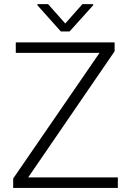

<svg xmlns="http://www.w3.org/2000/svg" viewBox="-20 -918 639 938"><path d="M555.7 -51.3V0H44.4V-45.9L466.3 -659.7H57.1V-710.9H540V-667.5L117.7 -51.3ZM214.8 -897.9 298.8 -803.2 382.8 -897.9H435.1V-892.1L319.8 -764.2H277.3L162.6 -892.6V-897.9Z"/></svg>

Font: Vazirmatn UI FD ExtraLight
Style: Regular
Weight: 200
Designer: Saber Rastikerdar
Foundry: Saber Rastikerdar
Version: Version 33.003